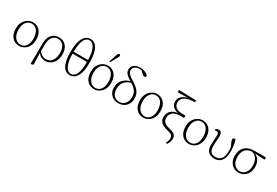

<svg xmlns="http://www.w3.org/2000/svg" viewBox="75 -2019 5006 3475"><g transform="rotate(30 2577.5 -281.5)"><path d="M255 13Q202 13 154 -13Q106 -39 76.5 -94Q47 -149 47 -236Q47 -298 66 -344.5Q85 -391 117 -422.5Q149 -454 187 -469.5Q225 -485 262 -485Q321 -485 367.5 -457Q414 -429 441.5 -374.5Q469 -320 469 -240Q469 -176 450 -128Q431 -80 399.5 -49Q368 -18 330 -2.5Q292 13 255 13ZM260 -19Q311 -19 346 -46.5Q381 -74 399 -120Q417 -166 417 -223Q417 -328 374.5 -390.5Q332 -453 258 -453Q211 -453 175 -427Q139 -401 119 -354.5Q99 -308 99 -248Q99 -169 122 -118.5Q145 -68 181.5 -43.5Q218 -19 260 -19Z M648 -249 647 -102Q705 -23 795 -23Q875 -23 918.5 -83.5Q962 -144 962 -244Q962 -345 918.5 -399Q875 -453 807 -453Q735 -453 692 -399Q649 -345 648 -249ZM598 181 601 8 602 -232Q602 -356 658.5 -420.5Q715 -485 809 -485Q901 -485 957.5 -421.5Q1014 -358 1014 -244Q1014 -166 984.5 -108Q955 -50 906 -18.5Q857 13 797 13Q753 13 713 -7Q673 -27 647 -67L654 177L609 189Z M1311 13Q1255 13 1211 -23Q1167 -59 1141.5 -141Q1116 -223 1116 -361Q1116 -502 1143 -586Q1170 -670 1216 -707.5Q1262 -745 1317 -745Q1374 -745 1418 -706.5Q1462 -668 1487.5 -584Q1513 -500 1513 -361Q1513 -220 1485.5 -138.5Q1458 -57 1412 -22Q1366 13 1311 13ZM1314 -715Q1272 -715 1238.5 -685Q1205 -655 1185.5 -584.5Q1166 -514 1164 -391H1465Q1461 -559 1418 -637Q1375 -715 1314 -715ZM1317 -17Q1360 -17 1393.5 -48Q1427 -79 1446 -152Q1465 -225 1465 -351H1164Q1166 -231 1187 -157.5Q1208 -84 1242 -50.5Q1276 -17 1317 -17Z M1821 13Q1768 13 1720 -13Q1672 -39 1642.5 -94Q1613 -149 1613 -236Q1613 -298 1632 -344.5Q1651 -391 1683 -422.5Q1715 -454 1753 -469.5Q1791 -485 1828 -485Q1887 -485 1933.5 -457Q1980 -429 2007.5 -374.5Q2035 -320 2035 -240Q2035 -176 2016 -128Q1997 -80 1965.5 -49Q1934 -18 1896 -2.5Q1858 13 1821 13ZM1826 -19Q1877 -19 1912 -46.5Q1947 -74 1965 -120Q1983 -166 1983 -223Q1983 -328 1940.5 -390.5Q1898 -453 1824 -453Q1777 -453 1741 -427Q1705 -401 1685 -354.5Q1665 -308 1665 -248Q1665 -169 1688 -118.5Q1711 -68 1747.5 -43.5Q1784 -19 1826 -19ZM1811 -564 1867 -729Q1880 -768 1901 -768Q1912 -768 1919.5 -761.5Q1927 -755 1927 -744Q1927 -735 1923 -726.5Q1919 -718 1909 -699L1831 -556Z M2325 13Q2265 13 2218.5 -13Q2172 -39 2145 -86Q2118 -133 2118 -196Q2118 -295 2174.5 -356.5Q2231 -418 2318 -443Q2266 -475 2236 -501.5Q2206 -528 2194 -554Q2182 -580 2182 -609Q2182 -671 2229 -708Q2276 -745 2355 -745Q2407 -745 2453.5 -727Q2500 -709 2529 -674Q2527 -639 2498 -639Q2477 -639 2446 -668L2394 -716Q2376 -719 2357 -719Q2297 -718 2260.5 -691.5Q2224 -665 2224 -618Q2224 -593 2235 -571.5Q2246 -550 2278 -524Q2310 -498 2372 -459Q2436 -418 2473 -380.5Q2510 -343 2526.5 -301.5Q2543 -260 2543 -206Q2543 -143 2516 -93.5Q2489 -44 2440.5 -15.5Q2392 13 2325 13ZM2172 -197Q2172 -109 2216 -63Q2260 -17 2327 -17Q2379 -17 2415.5 -41.5Q2452 -66 2471.5 -108.5Q2491 -151 2491 -205Q2491 -287 2452 -336.5Q2413 -386 2348 -425Q2251 -396 2211.5 -336.5Q2172 -277 2172 -197Z M2850 13Q2797 13 2749 -13Q2701 -39 2671.5 -94Q2642 -149 2642 -236Q2642 -298 2661 -344.5Q2680 -391 2712 -422.5Q2744 -454 2782 -469.5Q2820 -485 2857 -485Q2916 -485 2962.5 -457Q3009 -429 3036.5 -374.5Q3064 -320 3064 -240Q3064 -176 3045 -128Q3026 -80 2994.5 -49Q2963 -18 2925 -2.5Q2887 13 2850 13ZM2855 -19Q2906 -19 2941 -46.5Q2976 -74 2994 -120Q3012 -166 3012 -223Q3012 -328 2969.5 -390.5Q2927 -453 2853 -453Q2806 -453 2770 -427Q2734 -401 2714 -354.5Q2694 -308 2694 -248Q2694 -169 2717 -118.5Q2740 -68 2776.5 -43.5Q2813 -19 2855 -19Z M3433 205Q3448 170 3456.5 143.5Q3465 117 3465 93Q3465 72 3457.5 54Q3450 36 3427 21Q3404 6 3355 -5Q3252 -29 3206.5 -71.5Q3161 -114 3161 -185Q3161 -255 3208.5 -308.5Q3256 -362 3356 -375Q3280 -387 3242 -429Q3204 -471 3204 -527Q3204 -596 3250 -639.5Q3296 -683 3371 -702L3162 -697V-745L3524 -735V-698Q3375 -694 3311.5 -650.5Q3248 -607 3248 -537Q3248 -479 3291.5 -440Q3335 -401 3429 -401Q3440 -401 3459.5 -401Q3479 -401 3494 -402V-352Q3473 -352 3455 -352.5Q3437 -353 3425 -353Q3313 -353 3262.5 -307.5Q3212 -262 3212 -194Q3212 -138 3247.5 -104.5Q3283 -71 3370 -51Q3427 -38 3456.5 -19Q3486 0 3496.5 24.5Q3507 49 3507 78Q3507 108 3497 137Q3487 166 3465 205Z M3803 13Q3750 13 3702 -13Q3654 -39 3624.5 -94Q3595 -149 3595 -236Q3595 -298 3614 -344.5Q3633 -391 3665 -422.5Q3697 -454 3735 -469.5Q3773 -485 3810 -485Q3869 -485 3915.5 -457Q3962 -429 3989.5 -374.5Q4017 -320 4017 -240Q4017 -176 3998 -128Q3979 -80 3947.5 -49Q3916 -18 3878 -2.5Q3840 13 3803 13ZM3808 -19Q3859 -19 3894 -46.5Q3929 -74 3947 -120Q3965 -166 3965 -223Q3965 -328 3922.5 -390.5Q3880 -453 3806 -453Q3759 -453 3723 -427Q3687 -401 3667 -354.5Q3647 -308 3647 -248Q3647 -169 3670 -118.5Q3693 -68 3729.5 -43.5Q3766 -19 3808 -19Z M4338 13Q4258 13 4208.5 -29.5Q4159 -72 4159 -171Q4159 -229 4164 -281.5Q4169 -334 4169 -371Q4169 -410 4159.5 -425Q4150 -440 4121 -440Q4105 -440 4091 -437L4083 -456Q4092 -467 4107.5 -474.5Q4123 -482 4145 -482Q4186 -482 4201 -457Q4216 -432 4216 -390Q4216 -334 4210.5 -286Q4205 -238 4205 -179Q4205 -98 4237.5 -60.5Q4270 -23 4342 -23Q4412 -23 4454 -75.5Q4496 -128 4496 -240Q4496 -259 4495 -276.5Q4494 -294 4492 -316Q4464 -376 4452.5 -403.5Q4441 -431 4441 -449Q4441 -465 4450 -475Q4459 -485 4472 -485Q4487 -485 4499 -475Q4512 -430 4520.5 -372.5Q4529 -315 4529 -252Q4529 -158 4504.5 -99.5Q4480 -41 4437 -14Q4394 13 4338 13Z M4840 13Q4779 13 4731.5 -16Q4684 -45 4657 -98Q4630 -151 4630 -223Q4630 -337 4696 -404.5Q4762 -472 4892 -473L5133 -475L5135 -426L4923 -438Q4986 -413 5019.5 -355Q5053 -297 5053 -229Q5053 -151 5023 -97Q4993 -43 4944.5 -15Q4896 13 4840 13ZM4682 -224Q4682 -128 4729 -73.5Q4776 -19 4846 -19Q4913 -19 4958.5 -73.5Q5004 -128 5004 -231Q5004 -307 4969.5 -364Q4935 -421 4865 -440Q4773 -433 4727.5 -376Q4682 -319 4682 -224Z"/></g></svg>

Font: Source Serif Pro Light
Style: Regular
Weight: 300
Designer: Frank Grießhammer
Foundry: Adobe Systems Incorporated
Version: Version 3.001;hotconv 1.0.111;makeotfexe 2.5.65597